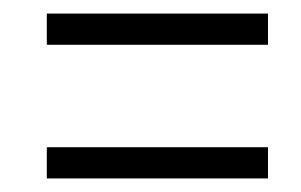

<svg xmlns="http://www.w3.org/2000/svg" viewBox="-20 -359 443 283"><path d="M49 -293V-339H375V-293ZM49 -96V-142H375V-96Z"/></svg>

Font: Smooch Sans Thin SemiBold
Style: Regular
Weight: 600
Version: Version 1.010